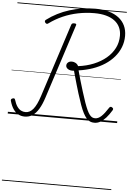

<svg xmlns="http://www.w3.org/2000/svg" viewBox="-109 -1361 1484 2207"><g transform="rotate(5 633.0 -257.5)"><path d="M1000 19Q973 19 951 9.5Q929 0 909.5 -22Q890 -44 871 -80.5Q852 -117 832.5 -171Q813 -225 790 -299Q782 -327 774.5 -351Q767 -375 761 -396Q755 -417 749.5 -436.5Q744 -456 738.5 -475Q733 -494 727.5 -514Q722 -534 716 -556Q672 -552 647 -568Q622 -584 622 -608Q622 -630 639 -644.5Q656 -659 683 -659Q706 -659 727 -647Q748 -635 758 -613Q855 -625 937 -658.5Q1019 -692 1079.5 -743Q1140 -794 1173.5 -859.5Q1207 -925 1207 -1003Q1207 -1058 1186 -1101.5Q1165 -1145 1124.5 -1175Q1084 -1205 1026 -1220.5Q968 -1236 893 -1236Q796 -1236 704.5 -1217.5Q613 -1199 530 -1162.5Q447 -1126 375 -1073Q365 -1065 356 -1066.5Q347 -1068 339 -1078Q332 -1088 333 -1096.5Q334 -1105 344 -1112Q401 -1155 466 -1188Q531 -1221 601.5 -1243Q672 -1265 747.5 -1276.5Q823 -1288 902 -1288Q988 -1288 1055.5 -1268.5Q1123 -1249 1170 -1212.5Q1217 -1176 1241.5 -1124Q1266 -1072 1266 -1006Q1266 -937 1242 -875.5Q1218 -814 1173.5 -762Q1129 -710 1067.5 -670Q1006 -630 930 -603.5Q854 -577 768 -565Q775 -540 780.5 -519Q786 -498 791.5 -479Q797 -460 802.5 -441.5Q808 -423 813.5 -405Q819 -387 825 -367Q831 -347 838 -324Q860 -252 878 -201.5Q896 -151 911.5 -118Q927 -85 941.5 -66.5Q956 -48 971 -40.5Q986 -33 1005 -33Q1041 -33 1076 -65.5Q1111 -98 1155 -167Q1161 -177 1170 -179.5Q1179 -182 1190 -174Q1201 -167 1202 -159Q1203 -151 1197 -141Q1166 -90 1134.5 -54.5Q1103 -19 1070 0Q1037 19 1000 19ZM197 18Q155 18 121.5 -0.5Q88 -19 63.5 -55.5Q39 -92 24 -146Q20 -157 24 -165Q28 -173 39 -177Q52 -182 59.5 -179Q67 -176 70 -165Q85 -116 105 -87.5Q125 -59 149.5 -46.5Q174 -34 202 -34Q252 -34 291 -81.5Q330 -129 364 -234L638 -1080Q642 -1091 649 -1095Q656 -1099 671 -1099Q685 -1099 691.5 -1095Q698 -1091 694 -1079L417 -224Q391 -142 358.5 -88Q326 -34 286.5 -8Q247 18 197 18ZM0 763H1262V773H0ZM0 -20H1262V0H0ZM0 -505H1262V-500H0ZM0 -1283H1262V-1273H0Z"/></g></svg>

Font: Playwrite NL Guides
Style: Regular
Weight: 400
Designer: Veronika Burian, José Scaglione
Foundry: TypeTogether
Version: Version 1.003